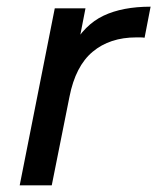

<svg xmlns="http://www.w3.org/2000/svg" viewBox="-20 -555 471 575"><path d="M39 0 144 -530H236L206 -376L196 -414Q233 -481 290 -508Q347 -535 431 -535L413 -442Q407 -443 401 -443Q395 -443 388 -443Q309 -443 257.5 -400Q206 -357 188 -265L135 0Z"/></svg>

Font: MOST Montserrat Medium
Style: Italic
Weight: 500
Italic angle: -11.3°
Designer: Julieta Ulanovsky
Foundry: Julieta Ulanovsky
Version: Version 8.000;March 11, 2024;FontCreator 15.0.0.2926 64-bit